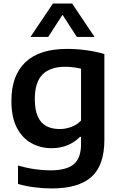

<svg xmlns="http://www.w3.org/2000/svg" viewBox="-20 -828 678 1078"><path d="M271 230Q225.5 230 176.2 224Q127 218 81 205V101.5Q130.5 115.5 176.5 122Q222.5 128.5 262 128.5Q353 128.5 394 94.2Q435 60 435 -19.5V-59.5H428.5Q400.5 -30 360.2 -13Q320 4 269.5 4Q208 4 156.8 -24Q105.5 -52 74.8 -110.5Q44 -169 44 -261.5Q44 -403.5 122.5 -478.5Q201 -553.5 357 -553.5Q409.5 -553.5 465 -546Q520.5 -538.5 566 -524.5V-43Q566 101 493.2 165.5Q420.5 230 271 230ZM314.5 -103.5Q347 -103.5 379 -114.8Q411 -126 435 -151V-442.5Q417 -447 394 -450Q371 -453 345 -453Q262 -453 218.8 -409.8Q175.5 -366.5 175.5 -272.5Q175.5 -208.5 193.2 -171.5Q211 -134.5 242.2 -119Q273.5 -103.5 314.5 -103.5ZM151 -620.5 277 -808H385L511 -620.5H411.5L331 -745L250.5 -620.5Z"/></svg>

Font: Encode Sans Semi Expanded SemiBold
Style: Regular
Weight: 600
Width: 6
Designer: Multiple Designers
Foundry: Impallari Type
Version: Version 3.000; ttfautohint (v1.8.3) -l 8 -r 50 -G 200 -x 14 